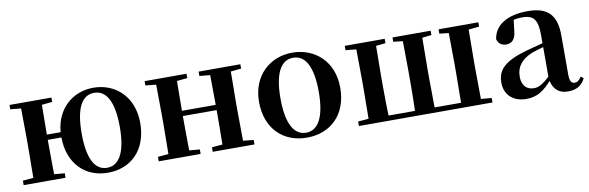

<svg xmlns="http://www.w3.org/2000/svg" viewBox="-44 -900 3880 1264"><g transform="rotate(-10 1896.5 -268.0)"><path d="M599 -17C517 -17 472 -100 472 -268C472 -437 517 -518 599 -518C680 -518 727 -437 727 -268C727 -100 680 -17 599 -17ZM599 16C753 16 864 -90 864 -270C864 -449 744 -552 599 -552C465 -552 350 -460 337 -301H245L247 -500L317 -507V-536H37V-507L108 -500C109 -442 110 -357 110 -301V-235C110 -179 109 -94 108 -36L37 -30V0H317V-30L247 -36C246 -94 245 -182 245 -266H336C338 -90 447 16 599 16Z M1301 -507 1372 -500C1373 -445 1374 -363 1374 -301H1148L1150 -500L1220 -507V-536H940V-507L1011 -500C1012 -442 1013 -357 1013 -301V-235C1013 -179 1012 -94 1011 -36L940 -30V0H1220V-30L1150 -36C1149 -94 1148 -182 1148 -266H1374C1374 -182 1373 -94 1372 -36L1301 -30V0H1580V-30L1510 -37L1508 -235V-301L1510 -500L1580 -507V-536H1301Z M1929 16C2087 16 2201 -90 2201 -270C2201 -449 2077 -552 1929 -552C1782 -552 1658 -448 1658 -270C1658 -92 1770 16 1929 16ZM1929 -17C1848 -17 1801 -100 1801 -268C1801 -437 1848 -518 1929 -518C2010 -518 2057 -437 2057 -268C2057 -100 2010 -17 1929 -17Z M2417 0H3171V-30L3100 -36C3099 -94 3098 -179 3098 -235V-301C3098 -357 3099 -442 3100 -500L3171 -507V-536H2905V-507L2967 -500L2969 -301V-235L2967 -34H2790L2788 -235V-301L2790 -500L2852 -507V-536H2597V-507L2660 -500C2661 -443 2662 -357 2662 -301V-235C2662 -178 2661 -91 2659 -34H2482C2480 -91 2479 -178 2479 -235V-301C2479 -356 2480 -442 2481 -500L2545 -507V-536H2278V-507L2349 -500C2350 -442 2351 -357 2351 -301V-235C2351 -179 2350 -94 2349 -36L2278 -30V0Z M3674 15C3730 15 3766 -5 3790 -53L3773 -67C3755 -41 3743 -34 3728 -34C3706 -34 3694 -48 3694 -95V-356C3694 -494 3636 -552 3503 -552C3362 -552 3280 -496 3267 -406C3275 -376 3297 -360 3328 -360C3362 -360 3390 -382 3394 -439L3403 -512C3423 -516 3440 -518 3458 -518C3535 -518 3563 -488 3563 -381V-327L3453 -298C3301 -255 3251 -204 3251 -118C3251 -34 3311 16 3395 16C3471 16 3512 -16 3566 -74C3579 -18 3613 15 3674 15ZM3563 -104C3514 -57 3485 -45 3458 -45C3409 -45 3377 -75 3377 -136C3377 -203 3414 -248 3485 -277C3505 -284 3533 -293 3563 -301Z"/></g></svg>

Font: Noto Serif JP
Style: Bold
Weight: 700
Designer: Ryoko NISHIZUKA 西塚涼子 (kana & ideographs); Frank Grießhammer (Latin, Greek & Cyrillic); Wenlong ZHANG 张文龙 (bopomofo); San
Foundry: Adobe
Version: Version 2.001;hotconv 1.1.0;makeotfexe 2.6.0